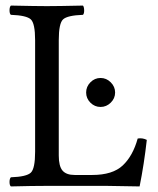

<svg xmlns="http://www.w3.org/2000/svg" viewBox="-20 -667 568 689"><path d="M304.4 -298.6Q289.1 -314 289.1 -335Q289.1 -356 304.4 -371.6Q319.8 -387.2 340.8 -387.2Q361.8 -387.2 377.4 -371.6Q393.1 -356 393.1 -335Q393.1 -314 377.4 -298.6Q361.8 -283.2 340.8 -283.2Q319.8 -283.2 304.4 -298.6ZM148.9 0Q97.2 0 19 2Q14.2 -2 14.2 -13.9Q14.2 -25.9 19 -30.8Q75.2 -32.7 90.6 -47.4Q106 -62 106 -122.1V-522.9Q106 -583 90.6 -597.4Q75.2 -611.8 19 -613.8Q14.2 -617.7 14.2 -629.9Q14.2 -642.1 19 -647Q110.8 -645 147.9 -645Q188 -645 277.8 -647Q281.7 -642.1 282 -630.1Q282.2 -618.2 277.8 -613.8Q221.7 -611.8 206.3 -597.4Q190.9 -583 190.9 -522.9V-108.9Q190.9 -70.8 204.3 -54.9Q217.8 -39.1 248 -39.1H311Q384.3 -39.1 420.7 -73.5Q457 -107.9 474.1 -169.9Q491.2 -172.9 506.8 -165Q497.1 -78.1 481 2Q388.7 0 361.8 0Z"/></svg>

Font: Linux Libertine
Style: Regular
Weight: 400
Designer: Philipp H. Poll
Foundry: Philipp H. Poll
Version: Version 5.3.0 ; ttfautohint (v0.9)